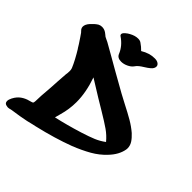

<svg xmlns="http://www.w3.org/2000/svg" viewBox="-285 -1132 1284 1284"><g transform="rotate(45 357.0 -490.0)"><path d="M59 -846Q80 -846 98 -834Q105 -829 111 -824Q117 -819 122 -815Q128 -811 138 -807Q148 -803 155 -799Q185 -783 243 -749L332 -698Q409 -654 467 -622L531 -588Q588 -559 627.5 -536Q667 -513 701 -484Q726 -461 740 -439Q754 -417 754 -391L753 -380Q743 -322 692 -269Q653 -227 600.5 -197Q548 -167 480 -140Q364 -96 214 -61Q198 -57 191 -56L150 -46L92 -35Q65 -30 26 -25Q22 -24 11.5 -21.5Q1 -19 -7 -19Q-11 -19 -19 -21Q-40 -25 -40 -46Q-40 -60 -30.5 -78.5Q-21 -97 -11 -108Q19 -143 77 -156Q89 -159 91.5 -162.5Q94 -166 95 -179Q95 -197 97 -233Q105 -328 107 -378Q111 -426 112 -450Q113 -455 114 -463.5Q115 -472 115 -484Q115 -497 111 -508Q90 -559 44 -634Q44 -633 45.5 -631.5Q47 -630 48 -626Q35 -649 5 -693Q1 -698 -4 -706Q-9 -714 -13 -719Q-16 -722 -21 -727.5Q-26 -733 -29 -737Q-34 -747 -34 -755Q-34 -777 -12.5 -801Q9 -825 31 -839Q44 -846 59 -846ZM264 -195Q355 -215 461 -248Q518 -266 554 -281Q590 -296 622 -320Q593 -355 556.5 -380.5Q520 -406 453 -446L378 -491L257 -566Q294 -461 294 -369Q294 -302 275 -236ZM183 -901Q183 -912 197.5 -924.5Q212 -937 224 -943Q256 -961 285 -961Q303 -961 314 -953Q338 -937 358 -916Q409 -947 458 -946Q479 -946 491.5 -937Q504 -928 504 -915Q504 -896 483 -879Q470 -868 449 -855Q431 -844 418.5 -834Q406 -824 396 -809Q385 -794 361 -782.5Q337 -771 313 -771Q278 -771 267 -797Q245 -852 190 -889Q183 -893 183 -901Z"/></g></svg>

Font: Sedgwick Ave Display
Style: Regular
Weight: 400
Designer: Kevin Burke, Pedro Vergani
Foundry: Google, Inc.
Version: Version 1.000